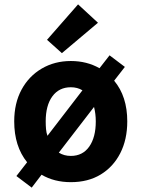

<svg xmlns="http://www.w3.org/2000/svg" viewBox="-20 -819 647 878"><path d="M125 39 55 -14 104 -77Q45 -150 45 -264Q45 -347 78.5 -409Q112 -471 171 -505.5Q230 -540 304 -540Q377 -540 435 -507L481 -566L551 -513L502 -450Q562 -378 562 -264Q562 -181 530 -118.5Q498 -56 440.5 -21Q383 14 304 14Q228 14 170 -20ZM197 -198 357 -406Q334 -420 304 -420Q250 -420 219.5 -378.5Q189 -337 189 -264Q189 -245 190.5 -228.5Q192 -212 197 -198ZM304 -106Q358 -106 388 -148.5Q418 -191 418 -264Q418 -281 416 -297.5Q414 -314 410 -330L249 -121Q273 -106 304 -106ZM263 -576 195 -637 337 -799 428 -715Z"/></svg>

Font: Ubuntu Sans ExtraBold
Style: Regular
Weight: 800
Designer: Dalton Maag Ltd
Foundry: Dalton Maag Ltd
Version: Version 1.006; ttfautohint (v1.8.4.7-5d5b)